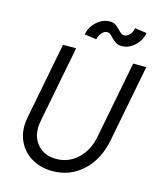

<svg xmlns="http://www.w3.org/2000/svg" viewBox="-132 -992 916 1102"><g transform="rotate(15 326.0 -441.5)"><path d="M63 -193Q63 -214 68 -242L157 -700H235L146 -242Q142 -223 142 -202Q142 -138 182 -97.5Q222 -57 288 -57Q361 -57 415 -107.5Q469 -158 485 -242L574 -700H652L563 -242Q540 -123 465 -53.5Q390 16 285 16Q220 16 169.5 -11Q119 -38 91 -85.5Q63 -133 63 -193ZM382 -899Q404 -899 417 -890.5Q430 -882 445 -866Q456 -854 463.5 -848.5Q471 -843 481 -843Q498 -843 513 -859Q528 -875 532 -899L603 -889Q594 -843 559.5 -811.5Q525 -780 484 -780Q462 -780 448.5 -788.5Q435 -797 420 -813Q409 -825 401.5 -830.5Q394 -836 384 -836Q367 -836 352.5 -819.5Q338 -803 333 -780L262 -790Q270 -835 305.5 -867Q341 -899 382 -899Z"/></g></svg>

Font: MedMera Sans
Style: Italic
Weight: 400
Italic angle: -11°
Designer: Kasper Nordkvist
Foundry: UNCUT.wtf
Version: Version 1.300